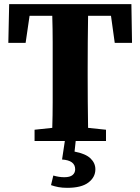

<svg xmlns="http://www.w3.org/2000/svg" viewBox="-20 -677 674 922"><path d="M20 -471 24 -657H611L614 -471H531L513 -601H403Q402 -539 401.5 -475.5Q401 -412 401 -347V-311Q401 -249 401.5 -187Q402 -125 403 -63L489 -54V0H146V-54L231 -63Q233 -124 233 -186Q233 -248 233 -310V-347Q233 -410 233 -473.5Q233 -537 231 -601H122L103 -471ZM278 89 292 -4H344L338 51Q391 61 414.5 83.5Q438 106 438 136Q438 174 404.5 199.5Q371 225 303 225Q279 225 260.5 221.5Q242 218 225 212L236 166Q250 170 263 172Q276 174 289 174Q316 174 328.5 163.5Q341 153 341 136Q341 93 278 89Z"/></svg>

Font: Source Serif Pro
Style: Bold
Weight: 700
Designer: Frank Grießhammer
Foundry: Adobe Systems Incorporated
Version: Version 3.001;hotconv 1.0.111;makeotfexe 2.5.65597